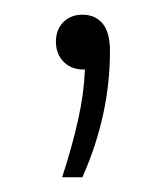

<svg xmlns="http://www.w3.org/2000/svg" viewBox="-20 -89 226 261"><path d="M129.5 -19.5Q129.5 67.5 92 152H64.5Q78.5 108.5 86.2 73.8Q94 39 95.5 5.5H93Q77 5.5 66.5 -5Q56 -15.5 56 -32.5Q56 -48.5 66 -58.8Q76 -69 92 -69Q109.5 -69 119.5 -57Q129.5 -45 129.5 -19.5Z"/></svg>

Font: Encode Sans Condensed ExLight
Style: Regular
Weight: 275
Width: 3
Designer: Multiple Designers
Foundry: Impallari Type
Version: Version 2.000